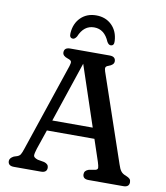

<svg xmlns="http://www.w3.org/2000/svg" viewBox="-96 -985 918 1064"><g transform="rotate(10 362.5 -453.0)"><path d="M240.5 -27.5Q240.5 0 207 0H55Q21.5 0 21.5 -27.5Q21.5 -44 44.5 -56L63 -62Q75.5 -66.5 81.2 -75.8Q87 -85 95.5 -111L261.5 -604Q267.5 -622.5 264.8 -630Q262 -637.5 245 -643Q215 -652.5 215 -672.5Q215 -700 248.5 -700H470.5Q504 -700 504 -672.5Q504 -652.5 473 -642Q461 -638 458.5 -630.8Q456 -623.5 461 -608.5L629 -116Q637 -90 646.8 -77.8Q656.5 -65.5 674.5 -59.5Q691.5 -52.5 697.5 -45.8Q703.5 -39 703.5 -27.5Q703.5 0 670.5 0H475Q442 0 442 -27.5Q442 -48 466.5 -56L503.5 -62.5Q516 -66 515.8 -76Q515.5 -86 508.5 -108L467.5 -230.5H200L162.5 -120.5Q154 -93.5 154.2 -81.8Q154.5 -70 178.5 -62L215.5 -55.5Q240.5 -48 240.5 -27.5ZM220 -290H447.5L334 -629.5ZM359.5 -838.5Q301.5 -838.5 274.5 -772.5Q264.5 -756.5 253.5 -756.5Q233 -756.5 235 -784Q238.5 -839 272.5 -872.5Q306.5 -906 359.5 -906Q412.5 -906 446.8 -872.5Q481 -839 484 -784Q486 -756.5 465.5 -756.5Q454.5 -756.5 445 -772.5Q417.5 -838.5 359.5 -838.5Z"/></g></svg>

Font: Fraunces 9pt S100
Style: Regular
Weight: 400
Version: Version 1.000; ttfautohint (v1.8.3)